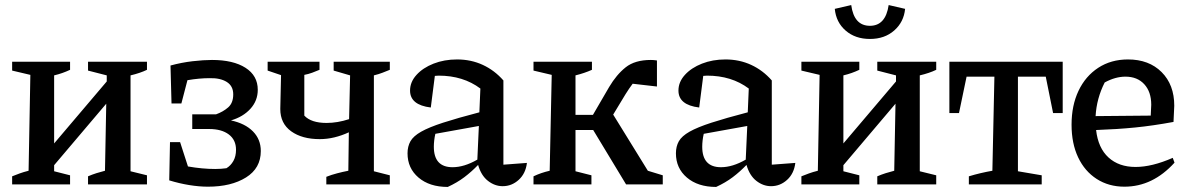

<svg xmlns="http://www.w3.org/2000/svg" viewBox="-20 -729 4703 759"><path d="M28 0V-32Q43 -38 58 -43.5Q73 -49 93 -54L100 -433L28 -450V-485H257V-453Q242 -446 226.5 -440.5Q211 -435 194 -431V-162L402 -407V-431L328 -450V-485H561V-453Q534 -440 496 -431V-52L561 -36V0H328V-32Q344 -39 361.5 -44.5Q379 -50 395 -54L400 -319L194 -76V-52L257 -36V0Z M802 9Q767 9 727.5 2.5Q688 -4 649 -16L652 -167H692L723 -71Q780 -61 831 -61Q854 -61 875 -64Q892 -74 902.5 -92.5Q913 -111 913 -137Q913 -176 884.5 -197.5Q856 -219 807 -219H740V-277H834Q862 -287 882 -304.5Q902 -322 902 -356Q902 -389 876.5 -405Q851 -421 809 -420Q768 -420 721 -412L697 -320H658L654 -470Q698 -482 741.5 -487Q785 -492 818 -492Q902 -492 950.5 -461Q999 -430 999 -374Q999 -331 970 -299Q941 -267 893 -253Q949 -241 980 -209.5Q1011 -178 1011 -132Q1011 -64 952.5 -27.5Q894 9 802 9Z M1270 0V-30Q1290 -38 1313 -44Q1336 -50 1357 -54L1359 -206Q1331 -193 1302 -186Q1273 -179 1244 -179Q1174 -179 1131 -210Q1088 -241 1088 -298L1091 -432L1038 -450V-485H1243V-453Q1229 -447 1214 -441.5Q1199 -436 1183 -433V-272Q1210 -243 1271 -243Q1314 -243 1360 -258L1364 -431L1299 -450V-485H1521V-453Q1506 -447 1492 -441.5Q1478 -436 1458 -431V-52L1521 -36V0Z M1750 10Q1678 10 1634.5 -27Q1591 -64 1591 -123Q1591 -150 1602.5 -170.5Q1614 -191 1645 -208.5Q1676 -226 1731.5 -244Q1787 -262 1875 -285L1879 -379Q1811 -430 1714 -430Q1707 -430 1699 -429L1683 -304Q1601 -314 1601 -371Q1601 -405 1626.5 -433Q1652 -461 1694 -477.5Q1736 -494 1787 -494Q1842 -494 1888.5 -472.5Q1935 -451 1970 -411V-78L2063 -85Q2058 -43 2030.5 -18Q2003 7 1967 7Q1936 7 1909 -14Q1882 -35 1870 -77Q1844 -50 1815.5 -28.5Q1787 -7 1750 10ZM1695 -149Q1695 -68 1769 -68Q1815 -68 1867 -98L1873 -231L1701 -200Q1698 -187 1696.5 -174Q1695 -161 1695 -149Z M2089 0V-32Q2118 -46 2153 -54L2161 -433L2089 -450V-485H2320V-453Q2291 -440 2255 -431V-275H2324L2388 -385Q2417 -434 2453.5 -463Q2490 -492 2553 -492Q2564 -492 2577 -490V-387L2481 -398Q2474 -389 2467 -378.5Q2460 -368 2453 -357L2404 -276L2541 -54L2600 -36V0H2455L2325 -215H2255V-52L2318 -36V0Z M2811 10Q2739 10 2695.5 -27Q2652 -64 2652 -123Q2652 -150 2663.5 -170.5Q2675 -191 2706 -208.5Q2737 -226 2792.5 -244Q2848 -262 2936 -285L2940 -379Q2872 -430 2775 -430Q2768 -430 2760 -429L2744 -304Q2662 -314 2662 -371Q2662 -405 2687.5 -433Q2713 -461 2755 -477.5Q2797 -494 2848 -494Q2903 -494 2949.5 -472.5Q2996 -451 3031 -411V-78L3124 -85Q3119 -43 3091.5 -18Q3064 7 3028 7Q2997 7 2970 -14Q2943 -35 2931 -77Q2905 -50 2876.5 -28.5Q2848 -7 2811 10ZM2756 -149Q2756 -68 2830 -68Q2876 -68 2928 -98L2934 -231L2762 -200Q2759 -187 2757.5 -174Q2756 -161 2756 -149Z M3148 0V-32Q3163 -38 3178 -43.5Q3193 -49 3213 -54L3220 -433L3148 -450V-485H3377V-453Q3362 -446 3346.5 -440.5Q3331 -435 3314 -431V-162L3522 -407V-431L3448 -450V-485H3681V-453Q3654 -440 3616 -431V-52L3681 -36V0H3448V-32Q3464 -39 3481.5 -44.5Q3499 -50 3515 -54L3520 -319L3314 -76V-52L3377 -36V0ZM3419 -575Q3361 -575 3323 -608Q3285 -641 3280 -694L3345 -709Q3356 -627 3419 -627Q3481 -627 3493 -709L3558 -694Q3553 -642 3515 -608.5Q3477 -575 3419 -575Z M4181 -485V-282H4143L4114 -426H4004V-52L4098 -36V0H3810V-32Q3833 -39 3856.5 -44.5Q3880 -50 3903 -54L3911 -426H3801L3771 -282H3733V-485Z M4425 9Q4363 9 4315.5 -21.5Q4268 -52 4242 -107Q4216 -162 4216 -236Q4216 -312 4243.5 -370Q4271 -428 4321.5 -461Q4372 -494 4439 -494Q4522 -494 4572 -444Q4622 -394 4622 -311L4619 -247Q4538 -232 4467.5 -225Q4397 -218 4313 -215Q4321 -144 4362 -106.5Q4403 -69 4469 -69Q4534 -69 4616 -105L4623 -86Q4537 9 4425 9ZM4347 -403Q4315 -340 4311 -270L4529 -272L4531 -315Q4531 -366 4503.5 -396Q4476 -426 4429 -426Q4389 -426 4347 -403Z"/></svg>

Font: Piazzolla Medium
Style: Regular
Weight: 500
Designer: Juan Pablo del Peral
Foundry: Huerta Tipografica
Version: Version 1.330